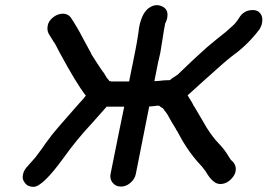

<svg xmlns="http://www.w3.org/2000/svg" viewBox="-20 -717 1038 745"><path d="M110 8Q88 8 77 -7Q68 -18 68 -30Q68 -35 69 -39Q72 -58 90 -75Q90 -76 91.5 -77.5Q93 -79 95 -81L118 -107Q154 -155 157 -161Q182 -196 211 -229L289 -318Q298 -327 306 -337L313 -346Q278 -390 212 -512Q190 -556 187 -556V-557L172 -581Q164 -593 164 -607Q164 -612 165 -617Q168 -635 185 -649Q202 -663 223 -664Q243 -664 254 -650Q280 -611 301 -570L333 -511V-510L335 -506Q355 -474 376 -443Q384 -434 389 -424Q394 -414 403 -405Q403 -403 405.5 -402.5Q408 -402 412 -401H481L505 -520Q512 -555 517 -590L520 -612Q532 -673 564 -690Q576 -697 589 -697Q595 -697 602 -695Q630 -686 630 -660Q630 -654 629 -648Q628 -642 625.5 -636.5Q623 -631 621 -626Q615 -596 613 -580Q608 -546 602 -512Q595 -486 579 -402L595 -403Q617 -406 639 -406Q641 -408 643.5 -409.5Q646 -411 646 -412L669 -427Q731 -487 780 -531Q819 -564 856 -593L884 -618Q895 -627 912 -654Q930 -678 961 -678Q973 -678 983 -672Q998 -660 998 -641Q998 -635 997 -629Q995 -617 988 -605Q943 -544 880 -499Q857 -481 836 -462Q766 -400 708 -347Q728 -316 732 -305H733L763 -254Q768 -245 769.5 -243Q771 -241 772.5 -238Q774 -235 781 -223Q805 -185 827 -162Q845 -144 859 -123L871 -104Q877 -94 879 -94Q895 -80 895 -61Q895 -57 894 -52Q892 -40 882 -28Q862 -3 834 -3Q806 -3 778 -52Q764 -72 746 -90Q714 -127 688 -171L672 -200Q667 -210 665 -212Q663 -213 663 -215V-216Q647 -241 629 -274L612 -297Q604 -301 597 -307Q589 -307 579 -305.5Q569 -304 559 -304L507 -42Q503 -22 486 -7.5Q469 7 449 7Q429 7 417 -8Q408 -19 408 -34Q408 -38 409 -42L442 -206Q452 -255 462 -303H393L392 -301L337 -239Q279 -177 230 -109Q146 8 110 8Z"/></svg>

Font: Bad Comic
Style: Italic
Weight: 400
Italic angle: -11°
Designer: GGBotNet
Foundry: GGBotNet
Version: 0.95